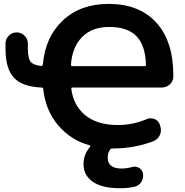

<svg xmlns="http://www.w3.org/2000/svg" viewBox="-20 -784 961 1000"><path d="M349.6 -446.3Q349.6 -439.5 357.4 -439.5H732.4Q740.2 -439.5 740.2 -446.3Q737.3 -545.9 692.4 -593.8Q645.5 -643.6 548.8 -643.6Q458 -643.6 406.2 -589.8Q355.5 -537.1 349.6 -446.3ZM566.4 -10.7Q557.6 -10.7 553.7 -4.9Q541 11.7 541 37.1Q541 93.8 613.3 93.8Q639.6 93.8 668 85.9Q674.8 84 681.6 84Q693.4 84 705.1 90.8Q721.7 100.6 724.6 120.1Q725.6 125 725.6 129.9Q725.6 147.5 715.8 164.1Q703.1 183.6 680.7 188.5Q645.5 196.3 609.4 196.3Q607.4 196.3 604.5 196.3Q512.7 196.3 463.9 163.1Q415 129.9 415 70.3Q415 20.5 449.2 -19.5Q451.2 -21.5 450.2 -23.9Q449.2 -26.4 447.3 -27.3Q350.6 -52.7 283.2 -130.9Q216.8 -209 205.1 -321.3Q204.1 -328.1 196.3 -328.1Q98.6 -332 54.7 -377Q8.8 -423.8 8.8 -528.3V-557.6Q8.8 -581.1 25.9 -598.1Q43 -615.2 66.4 -615.2H67.4Q90.8 -615.2 107.9 -598.1Q125 -581.1 125 -557.6V-532.2Q125 -477.5 141.6 -460Q157.2 -444.3 194.3 -440.4Q202.1 -440.4 203.1 -447.3Q215.8 -591.8 306.6 -676.8Q398.4 -763.7 545.9 -763.7Q705.1 -763.7 793.9 -666.5Q882.8 -569.3 882.8 -389.6Q882.8 -387.7 882.8 -385.7Q882.8 -361.3 864.7 -344.7Q846.7 -328.1 821.3 -328.1H357.4Q350.6 -328.1 351.6 -321.3Q361.3 -237.3 421.9 -185.5Q485.4 -132.8 593.8 -132.8Q671.9 -132.8 743.2 -163.1Q753.9 -168 764.6 -168Q774.4 -168 785.2 -164.1Q805.7 -155.3 812.5 -134.8L814.5 -127Q818.4 -117.2 818.4 -106.4Q818.4 -93.8 812.5 -80.1Q801.8 -57.6 779.3 -48.8Q679.7 -10.7 568.4 -10.7Z"/></svg>

Font: Gen Jyuu Gothic Bold
Style: Bold
Weight: 700
Designer: [Source Han Sans]
Ryoko NISHIZUKA  (kana & ideographs); Paul D. Hunt (Latin, Greek & Cyrillic); Wenlong ZHANG  (bopomofo
Version: Version 1.002.20150607